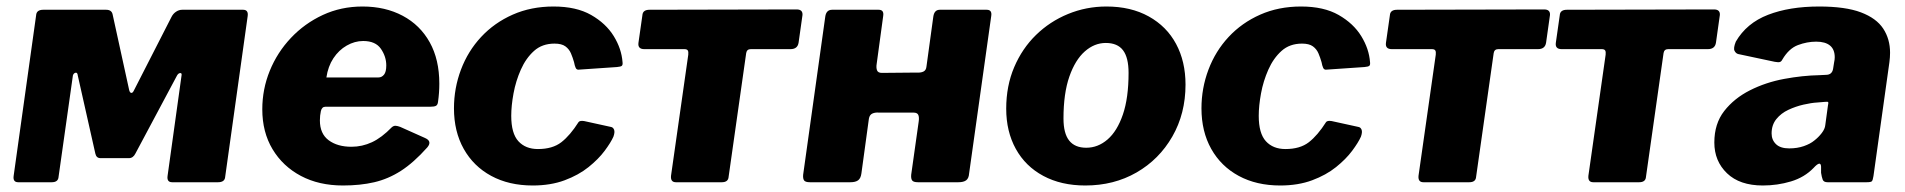

<svg xmlns="http://www.w3.org/2000/svg" viewBox="-20 -560 5853 590"><path d="M36 0Q19 0 22 -20L91 -513Q92 -530 113 -530H306Q323 -530 326 -516L377 -283Q379 -275 383.5 -274.5Q388 -274 392 -283L507 -508Q512 -518 521 -524Q530 -530 540 -530H727Q744 -530 741 -510L672 -17Q671 0 650 0H509Q492 0 495 -20L538 -329Q539 -336 533.5 -335.5Q528 -335 524 -328L396 -88Q389 -74 376 -74H289Q276 -74 273 -88L219 -328Q218 -338 212 -336.5Q206 -335 204 -328L160 -17Q159 0 139 0Z M1034 10Q960 10 904.5 -19.5Q849 -49 817.5 -101.5Q786 -154 786 -224Q786 -286 809 -342.5Q832 -399 874 -443.5Q916 -488 972 -514Q1028 -540 1094 -540Q1164 -540 1217.5 -511.5Q1271 -483 1300.5 -430Q1330 -377 1330 -303Q1330 -289 1329 -275Q1328 -261 1326 -247Q1325 -238 1320 -235Q1315 -232 1302 -232H980Q969 -232 966 -218.5Q963 -205 963 -190Q963 -149 990 -129Q1017 -109 1060 -109Q1093 -109 1123 -123Q1153 -137 1184 -169Q1190 -174 1196 -173.5Q1202 -173 1210 -170L1286 -136Q1309 -126 1293 -107Q1251 -60 1212 -35Q1173 -10 1130 0Q1087 10 1034 10ZM1143 -322Q1153 -322 1160 -330.5Q1167 -339 1167 -359Q1167 -386 1150.5 -410Q1134 -434 1096 -434Q1070 -434 1045.5 -420Q1021 -406 1004.5 -381Q988 -356 983 -322Z M1681 -540Q1751 -540 1796.5 -514Q1842 -488 1866 -449Q1890 -410 1893 -369Q1894 -361 1891 -358Q1888 -355 1876 -354L1759 -346Q1752 -345 1749 -351.5Q1746 -358 1744 -369Q1740 -383 1734.5 -396Q1729 -409 1717.5 -417.5Q1706 -426 1684 -426Q1646 -426 1621 -403.5Q1596 -381 1580.5 -346Q1565 -311 1558 -273Q1551 -235 1551 -204Q1551 -150 1573 -126Q1595 -102 1633 -102Q1678 -102 1705 -123Q1732 -144 1758 -185Q1762 -190 1775 -188L1857 -170Q1864 -169 1867 -161.5Q1870 -154 1865 -140Q1857 -122 1838 -96.5Q1819 -71 1788.5 -46.5Q1758 -22 1715 -6Q1672 10 1617 10Q1544 10 1489.5 -19.5Q1435 -49 1405 -102.5Q1375 -156 1375 -227Q1375 -289 1396.5 -346Q1418 -403 1458.5 -446.5Q1499 -490 1555.5 -515Q1612 -540 1681 -540Z M2409 -409H2287Q2275 -409 2273 -397L2219 -17Q2218 0 2198 0H2057Q2040 0 2042 -20L2095 -392Q2096 -401 2093.5 -405Q2091 -409 2083 -409H1960Q1939 -409 1942 -429L1954 -513Q1955 -530 1976 -530L2428 -531Q2447 -531 2446 -514L2434 -429Q2431 -409 2409 -409Z M2469 0Q2455 0 2451 -5.5Q2447 -11 2448 -23L2516 -509Q2519 -530 2537 -530H2680Q2697 -530 2694 -511L2674 -364Q2672 -352 2675 -344Q2678 -336 2690 -336L2796 -337Q2809 -336 2817.5 -340Q2826 -344 2827 -356L2848 -509Q2851 -530 2868 -530H3012Q3029 -530 3026 -511L2958 -27Q2957 -12 2949 -6Q2941 0 2925 0H2801Q2787 0 2783 -5.5Q2779 -11 2780 -23L2803 -186Q2805 -199 2802 -206.5Q2799 -214 2787 -214H2681Q2669 -215 2660.5 -211Q2652 -207 2650 -195L2627 -27Q2625 -12 2617 -6Q2609 0 2593 0Z M3315 10Q3241 10 3186 -19.5Q3131 -49 3101.5 -102.5Q3072 -156 3072 -226Q3072 -296 3096.5 -353.5Q3121 -411 3163.5 -452.5Q3206 -494 3262 -517Q3318 -540 3380 -540Q3455 -540 3510 -509.5Q3565 -479 3594 -425Q3623 -371 3623 -300Q3623 -211 3582.5 -140.5Q3542 -70 3472.5 -30Q3403 10 3315 10ZM3318 -106Q3354 -106 3383.5 -131.5Q3413 -157 3430.5 -208Q3448 -259 3448 -336Q3448 -383 3431 -405.5Q3414 -428 3378 -428Q3343 -428 3313.5 -402Q3284 -376 3266 -324.5Q3248 -273 3248 -196Q3248 -150 3265.5 -128Q3283 -106 3318 -106Z M3978 -540Q4048 -540 4093.5 -514Q4139 -488 4163 -449Q4187 -410 4190 -369Q4191 -361 4188 -358Q4185 -355 4173 -354L4056 -346Q4049 -345 4046 -351.5Q4043 -358 4041 -369Q4037 -383 4031.5 -396Q4026 -409 4014.5 -417.5Q4003 -426 3981 -426Q3943 -426 3918 -403.5Q3893 -381 3877.5 -346Q3862 -311 3855 -273Q3848 -235 3848 -204Q3848 -150 3870 -126Q3892 -102 3930 -102Q3975 -102 4002 -123Q4029 -144 4055 -185Q4059 -190 4072 -188L4154 -170Q4161 -169 4164 -161.5Q4167 -154 4162 -140Q4154 -122 4135 -96.5Q4116 -71 4085.5 -46.5Q4055 -22 4012 -6Q3969 10 3914 10Q3841 10 3786.5 -19.5Q3732 -49 3702 -102.5Q3672 -156 3672 -227Q3672 -289 3693.5 -346Q3715 -403 3755.5 -446.5Q3796 -490 3852.5 -515Q3909 -540 3978 -540Z M4706 -409H4584Q4572 -409 4570 -397L4516 -17Q4515 0 4495 0H4354Q4337 0 4339 -20L4392 -392Q4393 -401 4390.5 -405Q4388 -409 4380 -409H4257Q4236 -409 4239 -429L4251 -513Q4252 -530 4273 -530L4725 -531Q4744 -531 4743 -514L4731 -429Q4728 -409 4706 -409Z M5228 -409H5106Q5094 -409 5092 -397L5038 -17Q5037 0 5017 0H4876Q4859 0 4861 -20L4914 -392Q4915 -401 4912.5 -405Q4910 -409 4902 -409H4779Q4758 -409 4761 -429L4773 -513Q4774 -530 4795 -530L5247 -531Q5266 -531 5265 -514L5253 -429Q5250 -409 5228 -409Z M5553 -44Q5525 -15 5483.5 -2.5Q5442 10 5397 10Q5326 10 5287 -27.5Q5248 -65 5248 -122Q5248 -180 5278.5 -219Q5309 -258 5357.5 -282.5Q5406 -307 5462.5 -317.5Q5519 -328 5571 -329L5591 -330Q5610 -330 5613 -349L5616 -368Q5617 -373 5617.5 -376.5Q5618 -380 5618 -384Q5618 -408 5603.5 -420Q5589 -432 5561 -432Q5533 -432 5505 -421.5Q5477 -411 5457 -377Q5454 -371 5449.5 -369.5Q5445 -368 5434 -370L5321 -394Q5314 -396 5310 -404Q5306 -412 5314 -432Q5347 -489 5413 -514.5Q5479 -540 5570 -540Q5651 -540 5698.5 -522Q5746 -504 5767 -472Q5788 -440 5788 -398Q5788 -391 5787.5 -384Q5787 -377 5786 -369L5737 -19Q5735 -6 5732 -3Q5729 0 5716 0H5596Q5584 0 5581 -8Q5578 -16 5576 -29V-48Q5575 -68 5553 -44ZM5597 -235Q5599 -244 5598 -246Q5597 -248 5588 -247L5564 -245Q5546 -244 5522 -238.5Q5498 -233 5475.5 -222.5Q5453 -212 5438.5 -194Q5424 -176 5424 -150Q5424 -130 5437.5 -117Q5451 -104 5478 -104Q5503 -104 5523 -111Q5543 -118 5555 -128Q5568 -138 5578 -151Q5588 -164 5589 -176Z"/></svg>

Font: Libre Franklin ExtraBold
Style: Italic
Weight: 800
Italic angle: -8°
Designer: Pablo Impallari, Rodrigo Fuenzalida, Nhung Nguyen
Foundry: Impallari Type
Version: Version 3.000